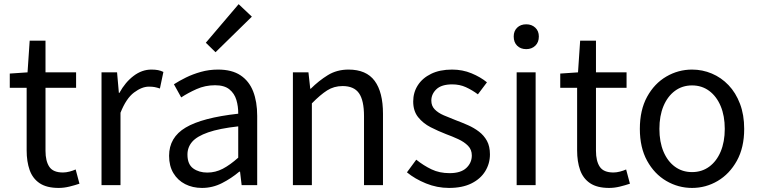

<svg xmlns="http://www.w3.org/2000/svg" viewBox="-20 -892 3657 925"><path d="M262.5 13.4Q204.9 13.4 171 -9.3Q137.2 -32 122.8 -72.8Q108.4 -113.5 108.4 -167.7V-469H27.1V-537.6L112.7 -543.4L123 -696.2H199.2V-543.4H346.6V-469H199.2V-165.4Q199.2 -116 217.6 -88.5Q235.9 -61 283.4 -61Q298 -61 315.1 -65.4Q332.1 -69.8 344.5 -75.6L362.8 -7Q340.2 0.6 314.2 7Q288.2 13.4 262.5 13.4Z M469.1 0V-543.4H544L552.7 -444.4H555.1Q583.4 -495.9 623.6 -526.3Q663.7 -556.8 709.2 -556.8Q727.9 -556.8 741.2 -554.2Q754.6 -551.6 767.2 -545.4L750.4 -465.6Q736.2 -470.2 725.3 -472.4Q714.3 -474.6 697.2 -474.6Q663.7 -474.6 625.9 -446.4Q588 -418.2 560.5 -348.8V0Z M953.2 13.4Q907.9 13.4 872.1 -4.9Q836.2 -23.2 815.4 -57.9Q794.6 -92.5 794.6 -141.3Q794.6 -230.1 874.5 -277.5Q954.3 -325 1127.7 -344.2Q1128.1 -379.4 1118.8 -410.5Q1109.5 -441.7 1085.2 -461.5Q1060.9 -481.3 1016 -481.3Q968.6 -481.3 927.1 -462.8Q885.7 -444.3 853 -422.7L817.9 -486Q843 -502.3 875.8 -518.5Q908.6 -534.7 947.9 -545.7Q987.1 -556.8 1030.5 -556.8Q1097.2 -556.8 1138.8 -529.1Q1180.3 -501.4 1199.7 -451.5Q1219.1 -401.6 1219.1 -334V0H1144.2L1136.5 -64.9H1132.7Q1094.6 -32.7 1049.3 -9.7Q1003.9 13.4 953.2 13.4ZM978.8 -60.6Q1018 -60.6 1053.3 -79Q1088.5 -97.4 1127.7 -132.4V-283.2Q1036.7 -273.1 982.8 -254.3Q929 -235.5 906 -209.1Q883.1 -182.6 883.1 -147.4Q883.1 -100.4 910.9 -80.5Q938.6 -60.6 978.8 -60.6ZM1018.4 -640.4 971.6 -686.1 1129.7 -871.9 1193.4 -811.8Z M1391.1 0V-543.4H1466L1474.7 -464.5H1477.1Q1515.8 -503.1 1559.3 -529.9Q1602.9 -556.8 1659.1 -556.8Q1744.8 -556.8 1785 -502.4Q1825.1 -448 1825.1 -344.1V0H1733.7V-332.4Q1733.7 -408.5 1709.5 -442.9Q1685.3 -477.4 1630.5 -477.4Q1588.9 -477.4 1556 -456.4Q1523.2 -435.5 1482.5 -394V0Z M2143.1 13.4Q2085.6 13.4 2032.3 -8.3Q1979 -30 1940.5 -61.7L1985.4 -122.7Q2020.7 -94.3 2059 -76.1Q2097.2 -57.8 2145.9 -57.8Q2199.8 -57.8 2226.4 -82.6Q2253.1 -107.5 2253.1 -143.1Q2253.1 -171.1 2234.7 -189.8Q2216.2 -208.5 2187.5 -221.7Q2158.7 -235 2128.5 -246Q2090.9 -260.6 2054.6 -279.1Q2018.4 -297.7 1994.5 -327.5Q1970.7 -357.2 1970.7 -403Q1970.7 -446.6 1993 -481.3Q2015.3 -516 2057.2 -536.4Q2099.1 -556.8 2157.8 -556.8Q2208.3 -556.8 2251.6 -538.8Q2294.9 -520.9 2326 -495.4L2282.4 -437.5Q2254.4 -458.3 2224.6 -471.9Q2194.8 -485.5 2158.9 -485.5Q2107.2 -485.5 2082.6 -462.2Q2058 -438.9 2058 -407.3Q2058 -381.8 2074.4 -365Q2090.7 -348.2 2117.8 -336.5Q2145 -324.7 2175.2 -313.1Q2205.2 -301.9 2234.5 -289Q2263.7 -276.1 2287.5 -257.9Q2311.4 -239.8 2325.9 -213.5Q2340.4 -187.2 2340.4 -148.2Q2340.4 -104.1 2317.7 -67.1Q2295 -30.1 2251.3 -8.4Q2207.7 13.4 2143.1 13.4Z M2469.1 0V-543.4H2560.5V0ZM2515.4 -655.3Q2488.1 -655.3 2471.5 -671.8Q2454.9 -688.2 2454.9 -716.2Q2454.9 -742.6 2471.5 -758.7Q2488.1 -774.9 2515.4 -774.9Q2541.7 -774.9 2558.9 -758.7Q2576 -742.6 2576 -716.2Q2576 -688.2 2558.9 -671.8Q2541.7 -655.3 2515.4 -655.3Z M2914.5 13.4Q2856.9 13.4 2823 -9.3Q2789.2 -32 2774.8 -72.8Q2760.4 -113.5 2760.4 -167.7V-469H2679.1V-537.6L2764.7 -543.4L2775 -696.2H2851.2V-543.4H2998.6V-469H2851.2V-165.4Q2851.2 -116 2869.6 -88.5Q2887.9 -61 2935.4 -61Q2950 -61 2967.1 -65.4Q2984.1 -69.8 2996.5 -75.6L3014.8 -7Q2992.2 0.6 2966.2 7Q2940.2 13.4 2914.5 13.4Z M3314.1 13.4Q3247.6 13.4 3190 -20.3Q3132.4 -54 3097.5 -117.6Q3062.6 -181.2 3062.6 -271Q3062.6 -361.9 3097.5 -425.7Q3132.4 -489.4 3190 -523.1Q3247.6 -556.8 3314.1 -556.8Q3363.9 -556.8 3409.3 -537.7Q3454.7 -518.6 3489.8 -481.9Q3524.8 -445.3 3545 -392.1Q3565.3 -338.9 3565.3 -271Q3565.3 -181.2 3530.1 -117.6Q3494.8 -54 3437.7 -20.3Q3380.7 13.4 3314.1 13.4ZM3314.1 -62.9Q3361.2 -62.9 3396.7 -88.9Q3432.2 -114.9 3452 -161.8Q3471.7 -208.7 3471.7 -271Q3471.7 -333.8 3452 -380.8Q3432.2 -427.8 3396.7 -454.2Q3361.2 -480.5 3314.1 -480.5Q3267.1 -480.5 3231.6 -454.2Q3196.1 -427.8 3176.4 -380.8Q3156.8 -333.8 3156.8 -271Q3156.8 -208.7 3176.4 -161.8Q3196.1 -114.9 3231.6 -88.9Q3267.1 -62.9 3314.1 -62.9Z"/></svg>

Font: Shanggu Sans SC VF
Style: Regular
Weight: 250
Designer: GuiWonder
Version: Version 1.021